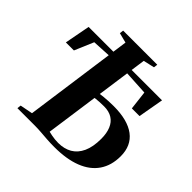

<svg xmlns="http://www.w3.org/2000/svg" viewBox="-193 -951 1140 1140"><g transform="rotate(45 377.0 -381.0)"><path d="M415.5 8.5Q385 8.5 355.2 6.5Q325.5 4.5 297.8 2.2Q270 0 245.5 0H98L101 -24.5L180.5 -40L276.5 -729L213.5 -745L216.5 -769.5H503L500 -745L430 -729L332.5 -36.5Q344.5 -33.5 358.2 -30.8Q372 -28 386.5 -26.5Q401 -25 415 -25Q465 -25 501.8 -46.2Q538.5 -67.5 558.8 -111.5Q579 -155.5 579 -223.5Q579 -270 565.2 -303.2Q551.5 -336.5 523.8 -354Q496 -371.5 454.5 -371.5Q435 -371.5 417.8 -370.5Q400.5 -369.5 387.8 -368Q375 -366.5 368 -365.5L370.5 -403.5Q389.5 -406.5 410.2 -408.8Q431 -411 452.5 -412Q474 -413 494 -413Q611 -413 672.5 -366.8Q734 -320.5 734 -231.5Q734 -154.5 697.2 -100.8Q660.5 -47 589.2 -19.2Q518 8.5 415.5 8.5ZM25.5 -479.5 56 -640H672.5L644 -479.5H579.5L565.5 -598.5L351.5 -610.5L144 -599.5L93 -479.5Z"/></g></svg>

Font: Merriweather 120pt
Style: Bold Italic
Weight: 700
Italic angle: -7.8°
Version: Version 2.101